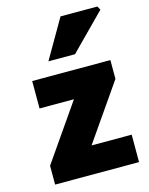

<svg xmlns="http://www.w3.org/2000/svg" viewBox="-115 -833 704 906"><g transform="rotate(-15 237.0 -380.0)"><path d="M40 0V-92L230 -366H62V-500H444V-408L254 -134H450V0ZM160 -570 270 -760H450L460 -742L290 -570Z"/></g></svg>

Font: Mada Black
Style: Regular
Weight: 900
Designer: Khaled Hosny
Version: Version 1.5